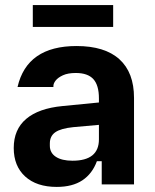

<svg xmlns="http://www.w3.org/2000/svg" viewBox="-20 -725 609 755"><path d="M203 10Q124 10 79 -31Q34 -72 34 -143Q34 -216 83 -257.5Q132 -299 226 -308L369 -322V-234L268 -225Q219 -220 197.5 -205Q176 -190 176 -161V-152Q176 -124 199.5 -108.5Q223 -93 265 -93Q369 -93 369 -177V-247V-262V-338Q369 -390 347 -414Q325 -438 278 -438Q247 -438 227.5 -429Q208 -420 199 -408.5Q190 -397 190 -387V-383H49Q86 -544 281 -544Q392 -544 449.5 -492Q507 -440 507 -340V0H380V-91H361Q343 -42 304 -16Q265 10 203 10ZM109 -619V-705H425V-619Z"/></svg>

Font: Mozilla Text ExtraLight
Style: Regular
Weight: 200
Designer: Studio DRAMA
Foundry: Studio DRAMA
Version: Version 1.000